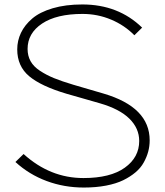

<svg xmlns="http://www.w3.org/2000/svg" viewBox="-20 -840 748 870"><path d="M658.2 -204.1Q658.2 -177.7 651.6 -153.1Q645 -128.4 631.3 -103.8Q617.7 -79.1 594 -59.1Q570.3 -39.1 538.3 -23.4Q506.3 -7.8 460.7 1Q415 9.8 359.9 9.8Q270.5 9.8 191.2 -19.8Q111.8 -49.3 49.8 -106L86.9 -142.1Q207 -33.2 357.9 -33.2Q480 -33.2 545.4 -80.1Q610.8 -127 610.8 -201.2Q610.8 -258.3 566.4 -302.2Q522 -346.2 432.1 -372.1Q424.8 -374 358.9 -393.1Q293 -412.1 282.2 -415Q166.5 -449.2 112.3 -494.6Q58.1 -540 58.1 -616.2Q58.1 -655.8 75 -691.2Q91.8 -726.6 126 -755.9Q160.2 -785.2 218.5 -802.5Q276.9 -819.8 353 -819.8Q516.1 -819.8 624 -714.8L588.9 -680.2Q544.4 -725.6 483.4 -751.2Q422.4 -776.9 354 -776.9Q236.3 -776.9 170.7 -733.2Q105 -689.5 105 -618.2Q105 -586.9 118.7 -562.5Q132.3 -538.1 161.4 -519Q190.4 -500 225.1 -485.8Q259.8 -471.7 312 -456.1L449.2 -416Q658.2 -354.5 658.2 -204.1Z"/></svg>

Font: Sinkin Sans 200 X Light
Style: Regular
Weight: 200
Designer: Keith Bates
Foundry: K-Type
Version: Sinkin Sans (version 1.0)  by Keith Bates   •   © 2014   www